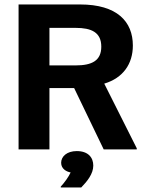

<svg xmlns="http://www.w3.org/2000/svg" viewBox="-20 -670 648 861"><path d="M201.7 0V-275H312.5L445 0H593.3V-5L447.5 -295C531.7 -320 575.8 -383.3 575.8 -465.8C575.8 -573.3 505 -650 339.2 -650H63.3V0ZM201.7 -545H319.2C390 -545 434.2 -525 434.2 -460.8C434.2 -397.5 391.7 -376.7 319.2 -376.7H201.7ZM344.2 170.8C371.7 142.5 398.3 109.2 398.3 72.5C398.3 36.7 375.8 7.5 324.2 7.5C280 7.5 254.2 31.7 254.2 60C254.2 87.5 278.3 100 296.7 103.3C288.3 122.5 268.3 150 252.5 166.7V170.8Z"/></svg>

Font: Familjen Grotesk
Style: Bold
Weight: 700
Designer: Anders Wikstroem, Jonas Baeckman, Matilda Gysing, Kristian Moeller
Foundry: Familjen STHLM AB
Version: Version 2.000